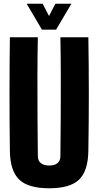

<svg xmlns="http://www.w3.org/2000/svg" viewBox="-20 -1000 527 1030"><path d="M244 10Q131.5 10 83 -36.5Q34.5 -83 33 -191Q31 -342 31 -495.8Q31 -649.5 33 -800H183Q181 -699.5 180.8 -590.5Q180.5 -481.5 181.2 -372.5Q182 -263.5 183 -163Q183 -138.5 199 -125.2Q215 -112 244 -112Q273.5 -112 288.8 -125.2Q304 -138.5 304 -163Q305 -263.5 305.8 -372.5Q306.5 -481.5 306.2 -590.5Q306 -699.5 304 -800H454Q456.5 -649.5 456.5 -495.8Q456.5 -342 454 -191Q452.5 -83 404.2 -36.5Q356 10 244 10ZM205 -841 123 -980H209L243 -914L277 -980H363L281 -841Z"/></svg>

Font: Big Shoulders Display Thin Black
Style: Regular
Weight: 900
Version: Version 2.002